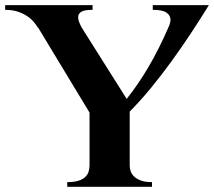

<svg xmlns="http://www.w3.org/2000/svg" viewBox="-58 -720 825 740"><path d="M527.8 0H201.2V-18.1Q227.1 -18.1 243.7 -23.2Q260.3 -28.3 270 -37.4Q279.8 -46.4 283.4 -58.1Q287.1 -69.8 287.1 -83V-286.1L88.9 -613.8H87.9Q82 -623.5 72 -635.5Q62 -647.5 46.9 -657.7Q31.7 -668 10.7 -675Q-10.3 -682.1 -38.1 -682.1V-700.2H298.8V-682.1Q266.6 -682.1 254.9 -674.3Q243.2 -666.5 243.2 -653.8Q243.2 -645 247.1 -634.8Q251 -624.5 256.8 -613.8L430.2 -338.9Q475.1 -395 514.6 -462.4Q554.2 -529.8 590.8 -613.8Q599.1 -631.3 599.1 -644Q599.1 -660.6 583.7 -671.4Q568.4 -682.1 530.8 -682.1V-700.2H747.1Q714.8 -647.9 678.5 -592.8Q642.1 -537.6 603.3 -484.1Q564.5 -430.7 523.7 -380.9Q482.9 -331.1 441.9 -290V-82Q441.9 -72.3 445.3 -61Q448.7 -49.8 458.3 -40.3Q467.8 -30.8 484.6 -24.4Q501.5 -18.1 527.8 -18.1Z"/></svg>

Font: Uncial Antiqua
Style: Regular
Weight: 400
Version: Version 1.000